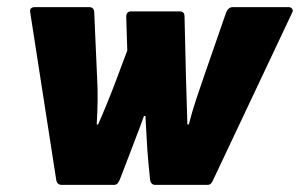

<svg xmlns="http://www.w3.org/2000/svg" viewBox="-20 -520 843 540"><path d="M154 0Q140 0 138 -15L65 -485Q62 -500 79 -500H230Q245 -500 245 -485L253 -304Q255 -270 254.5 -237Q254 -204 252 -170H256Q270 -202 283 -234Q296 -266 308 -298L338 -378L335 -473Q335 -488 349 -488H486Q499 -488 499 -473L503 -304Q504 -270 505 -237Q506 -204 507 -170H511Q520 -205 531.5 -240Q543 -275 555 -309L616 -485Q618 -491 623 -495.5Q628 -500 635 -500H791Q798 -500 801.5 -495.5Q805 -491 802 -485L580 -15Q577 -8 573.5 -4Q570 0 563 0H417Q404 0 402 -15L397 -67Q394 -99 392.5 -131Q391 -163 389 -194H385Q374 -163 361.5 -131Q349 -99 337 -67L317 -15Q314 -8 310.5 -4Q307 0 300 0Z"/></svg>

Font: Sofia Sans ExtraBlack
Style: Italic
Weight: 1000
Italic angle: -9°
Designer: Botio Nikoltchev, Ani Petrova
Foundry: lettersoup
Version: Version 4.100; ttfautohint (v1.8.4.7-5d5b)